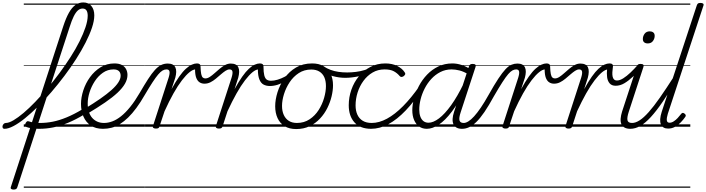

<svg xmlns="http://www.w3.org/2000/svg" viewBox="-195 -1039 5788 1574"><path d="M-84 515Q-96 515 -103 510Q-110 505 -106 494L324 -825Q346 -892 370 -934.5Q394 -977 423 -998Q452 -1019 488 -1019Q530 -1019 554 -990Q578 -961 578 -913Q578 -869 559 -812Q540 -755 506.5 -689.5Q473 -624 429 -555Q385 -486 333 -417Q281 -348 226 -284Q171 -220 116 -165.5Q61 -111 10.5 -70Q-40 -29 -83.5 -6Q-127 17 -158 17Q-169 17 -172.5 9.5Q-176 2 -174 -7Q-172 -16 -164.5 -23.5Q-157 -31 -147 -31Q-122 -31 -84.5 -53Q-47 -75 -1.5 -113.5Q44 -152 94 -204Q144 -256 195 -316.5Q246 -377 294 -442Q342 -507 384 -572.5Q426 -638 457 -700Q488 -762 506 -816Q524 -870 524 -911Q524 -938 514 -953.5Q504 -969 482 -969Q461 -969 443.5 -953.5Q426 -938 409.5 -905Q393 -872 376 -818L-53 496Q-56 506 -63 510.5Q-70 515 -84 515ZM123 17Q93 17 66 13Q39 9 21 2Q13 -2 11.5 -10.5Q10 -19 14 -28Q18 -37 25 -42.5Q32 -48 42 -44Q58 -38 82 -34.5Q106 -31 130 -31Q142 -31 147.5 -23.5Q153 -16 152 -6.5Q151 3 143 10Q135 17 123 17ZM0 490H406V500H0ZM0 -20H406V0H0ZM0 -505H406V-500H0ZM0 -1010H406V-1000H0Z M127 17Q118 17 113.5 10Q109 3 110 -6.5Q111 -16 116.5 -23.5Q122 -31 133 -31Q185 -31 238 -41.5Q291 -52 350.5 -76.5Q410 -101 479 -142Q485 -145 491 -141Q497 -137 500.5 -129Q504 -121 503.5 -113Q503 -105 495 -100Q425 -58 362 -32Q299 -6 241 5.5Q183 17 127 17ZM406 490V500ZM406 -20V0ZM406 -505V-500ZM406 -1010V-1000Z M502 -149Q573 -192 627.5 -230Q682 -268 719 -301Q756 -334 775 -363.5Q794 -393 794 -418Q794 -443 779.5 -456.5Q765 -470 736 -470Q688 -470 649 -443Q610 -416 582 -373Q554 -330 539 -282Q524 -234 524 -191Q524 -153 533.5 -123Q543 -93 560.5 -73Q578 -53 602.5 -42Q627 -31 657 -31Q667 -31 671 -23.5Q675 -16 673 -6.5Q671 3 664.5 10Q658 17 649 17Q589 17 549 -10Q509 -37 489 -83.5Q469 -130 469 -187Q469 -240 488 -298.5Q507 -357 543 -406.5Q579 -456 629.5 -487.5Q680 -519 743 -519Q781 -519 804.5 -506Q828 -493 839 -471.5Q850 -450 850 -425Q850 -389 829.5 -353Q809 -317 768.5 -279Q728 -241 666 -198.5Q604 -156 520 -106ZM406 490H894V500H406ZM406 -20H894V0H406ZM406 -505H894V-500H406ZM406 -1010H894V-1000H406Z M649 17Q637 17 631.5 10Q626 3 627 -6.5Q628 -16 635.5 -23.5Q643 -31 658 -31Q691 -31 726 -44Q761 -57 797.5 -86Q834 -115 872.5 -162.5Q911 -210 950 -277Q989 -344 1019 -390.5Q1049 -437 1074.5 -465Q1100 -493 1125 -505.5Q1150 -518 1180 -518Q1190 -518 1192.5 -510.5Q1195 -503 1192 -494Q1189 -485 1183 -477.5Q1177 -470 1170 -470Q1153 -470 1137 -460.5Q1121 -451 1101.5 -428Q1082 -405 1055.5 -364.5Q1029 -324 992 -261Q957 -200 923 -154Q889 -108 855.5 -75.5Q822 -43 788.5 -22Q755 -1 720.5 8Q686 17 649 17ZM893 490H993V500H893ZM893 -20H993V0H893ZM893 -505H993V-500H893ZM893 -1010H993V-1000H893Z M1083 15Q1071 15 1063 10Q1055 5 1059 -6L1187 -401Q1198 -436 1194.5 -453Q1191 -470 1170 -470Q1160 -470 1155.5 -477.5Q1151 -485 1153 -494Q1155 -503 1162 -510.5Q1169 -518 1181 -518Q1205 -518 1220 -510Q1235 -502 1242.5 -486.5Q1250 -471 1249.5 -449.5Q1249 -428 1242 -402L1211 -308Q1245 -370 1274 -411Q1303 -452 1329 -475.5Q1355 -499 1377.5 -509Q1400 -519 1419 -519Q1431 -519 1435.5 -511.5Q1440 -504 1438 -494Q1436 -484 1428.5 -477Q1421 -470 1408 -470Q1387 -470 1358.5 -447Q1330 -424 1296.5 -380.5Q1263 -337 1227 -273Q1191 -209 1154 -127L1113 -4Q1111 6 1104.5 10.5Q1098 15 1083 15ZM994 490H1411V500H994ZM994 -20H1411V0H994ZM994 -505H1411V-500H994ZM994 -1010H1411V-1000H994Z M1481 -353Q1459 -353 1441.5 -364Q1424 -375 1414 -400.5Q1404 -426 1404 -471L1420 -519Q1434 -519 1441.5 -513Q1449 -507 1449 -494Q1450 -453 1454.5 -432Q1459 -411 1467.5 -403.5Q1476 -396 1488 -396Q1506 -396 1525 -408.5Q1544 -421 1564 -439Q1584 -457 1605.5 -475Q1627 -493 1649.5 -505.5Q1672 -518 1697 -518Q1710 -518 1714.5 -510.5Q1719 -503 1717 -494Q1715 -485 1707 -477.5Q1699 -470 1687 -470Q1671 -470 1653 -458Q1635 -446 1615.5 -429Q1596 -412 1574.5 -394Q1553 -376 1530 -364.5Q1507 -353 1481 -353ZM1411 490H1524V500H1411ZM1411 -20H1524V0H1411ZM1411 -505H1524V-500H1411ZM1411 -1010H1524V-1000H1411Z M1599 15Q1587 15 1579.5 10Q1572 5 1575 -6L1703 -401Q1714 -436 1710.5 -453Q1707 -470 1686 -470Q1676 -470 1672 -477.5Q1668 -485 1669.5 -494Q1671 -503 1678.5 -510.5Q1686 -518 1697 -518Q1721 -518 1736.5 -510Q1752 -502 1759 -486.5Q1766 -471 1765.5 -449.5Q1765 -428 1758 -402L1728 -308Q1762 -370 1791 -411Q1820 -452 1845.5 -475.5Q1871 -499 1893.5 -509Q1916 -519 1935 -519Q1947 -519 1951.5 -511.5Q1956 -504 1954.5 -494Q1953 -484 1945 -477Q1937 -470 1925 -470Q1903 -470 1875 -447Q1847 -424 1813.5 -380.5Q1780 -337 1744 -273Q1708 -209 1670 -127L1630 -4Q1627 6 1620.5 10.5Q1614 15 1599 15ZM1523 490H1927V500H1523ZM1523 -20H1927V0H1523ZM1523 -505H1927V-500H1523ZM1523 -1010H1927V-1000H1523Z M2018 -334Q1988 -334 1966 -345.5Q1944 -357 1931.5 -387.5Q1919 -418 1919 -471L1936 -519Q1950 -519 1957.5 -513Q1965 -507 1965 -494Q1965 -447 1971.5 -421.5Q1978 -396 1991.5 -386.5Q2005 -377 2027 -377Q2052 -377 2081.5 -386Q2111 -395 2139.5 -410Q2168 -425 2190 -444Q2197 -449 2203 -445Q2209 -441 2210.5 -433Q2212 -425 2206 -419Q2178 -394 2146.5 -374.5Q2115 -355 2082 -344.5Q2049 -334 2018 -334ZM1927 490H1990V500H1927ZM1927 -20H1990V0H1927ZM1927 -505H1990V-500H1927ZM1927 -1010H1990V-1000H1927Z M2233 19Q2177 19 2138.5 -4.5Q2100 -28 2080.5 -70.5Q2061 -113 2061 -168Q2061 -222 2080 -283Q2099 -344 2137 -398Q2175 -452 2231.5 -485.5Q2288 -519 2364 -519Q2419 -519 2457 -497Q2495 -475 2515 -434.5Q2535 -394 2535 -340Q2535 -298 2523.5 -249.5Q2512 -201 2488.5 -153.5Q2465 -106 2428.5 -67Q2392 -28 2343.5 -4.5Q2295 19 2233 19ZM2239 -31Q2298 -31 2343 -61Q2388 -91 2417.5 -137.5Q2447 -184 2462 -236.5Q2477 -289 2477 -333Q2477 -376 2463.5 -406Q2450 -436 2423 -452.5Q2396 -469 2357 -469Q2299 -469 2254.5 -440Q2210 -411 2179.5 -365Q2149 -319 2133 -267Q2117 -215 2117 -171Q2117 -128 2131.5 -96.5Q2146 -65 2173 -48Q2200 -31 2239 -31ZM1989 490H2590V500H1989ZM1989 -20H2590V0H1989ZM1989 -505H2590V-500H1989ZM1989 -1010H2590V-1000H1989Z M2635 -401Q2585 -401 2534 -415Q2483 -429 2438 -457Q2429 -463 2428 -471.5Q2427 -480 2432 -487Q2437 -494 2444.5 -496.5Q2452 -499 2460 -494Q2484 -478 2514.5 -466.5Q2545 -455 2579.5 -450Q2614 -445 2651 -445Q2684 -445 2721.5 -449.5Q2759 -454 2795 -465Q2831 -476 2860 -491Q2870 -497 2876 -491Q2882 -485 2881.5 -475.5Q2881 -466 2870 -460Q2808 -427 2747.5 -414Q2687 -401 2635 -401ZM2591 490V500ZM2591 -20V0ZM2591 -505V-500ZM2591 -1010V-1000Z M2848 17Q2758 17 2711 -35.5Q2664 -88 2664 -176Q2664 -242 2685.5 -303.5Q2707 -365 2747 -413.5Q2787 -462 2842 -490.5Q2897 -519 2964 -519Q3020 -519 3061 -498.5Q3102 -478 3122 -447Q3129 -438 3127 -431Q3125 -424 3115 -415Q3104 -408 3096 -408Q3088 -408 3081 -416Q3062 -439 3034 -454.5Q3006 -470 2958 -470Q2903 -470 2859.5 -444.5Q2816 -419 2784.5 -376Q2753 -333 2736.5 -280.5Q2720 -228 2720 -175Q2720 -132 2734.5 -99.5Q2749 -67 2778.5 -49Q2808 -31 2853 -31Q2864 -31 2868.5 -23.5Q2873 -16 2872 -6.5Q2871 3 2864.5 10Q2858 17 2848 17ZM2590 490H3125V500H2590ZM2590 -20H3125V0H2590ZM2590 -505H3125V-500H2590ZM2590 -1010H3125V-1000H2590Z M2846 17Q2837 17 2832.5 10Q2828 3 2829 -6.5Q2830 -16 2835.5 -23.5Q2841 -31 2852 -31Q2913 -31 2977.5 -66Q3042 -101 3109.5 -169Q3177 -237 3246 -336Q3252 -344 3261 -342Q3270 -340 3275.5 -332.5Q3281 -325 3275 -317Q3202 -208 3131 -133.5Q3060 -59 2989 -21Q2918 17 2846 17ZM3125 490V500ZM3125 -20V0ZM3125 -505V-500ZM3125 -1010V-1000Z M3304 17Q3268 17 3241.5 -1.5Q3215 -20 3200 -54.5Q3185 -89 3185 -136Q3185 -180 3199 -232Q3213 -284 3239.5 -334.5Q3266 -385 3306 -427Q3346 -469 3398 -494Q3450 -519 3514 -519Q3551 -519 3590.5 -506Q3630 -493 3662 -470L3649 -427Q3606 -453 3571.5 -461.5Q3537 -470 3507 -470Q3457 -470 3415 -448.5Q3373 -427 3340.5 -391.5Q3308 -356 3286 -312.5Q3264 -269 3253 -224.5Q3242 -180 3242 -141Q3242 -109 3250.5 -84.5Q3259 -60 3276 -46.5Q3293 -33 3318 -33Q3357 -33 3404 -68.5Q3451 -104 3503 -176Q3555 -248 3607 -356L3623 -318Q3566 -199 3510 -125Q3454 -51 3402 -17Q3350 17 3304 17ZM3592 17Q3565 17 3547.5 7Q3530 -3 3522 -21.5Q3514 -40 3515.5 -65Q3517 -90 3527 -121L3649 -494Q3653 -506 3660 -510.5Q3667 -515 3680 -515Q3697 -515 3702.5 -508Q3708 -501 3703 -489L3582 -120Q3566 -72 3572 -51.5Q3578 -31 3606 -31Q3616 -31 3620 -23.5Q3624 -16 3622.5 -7Q3621 2 3613.5 9.5Q3606 17 3592 17ZM3125 490H3760V500H3125ZM3125 -20H3760V0H3125ZM3125 -505H3760V-500H3125ZM3125 -1010H3760V-1000H3125Z M3593 17Q3582 17 3578 9.5Q3574 2 3576.5 -7Q3579 -16 3587 -23.5Q3595 -31 3607 -31Q3624 -31 3645.5 -44.5Q3667 -58 3692 -85.5Q3717 -113 3747 -157Q3777 -201 3811 -262Q3857 -344 3890.5 -394.5Q3924 -445 3949.5 -472Q3975 -499 3998.5 -508.5Q4022 -518 4047 -518Q4057 -518 4059.5 -510.5Q4062 -503 4059 -494Q4056 -485 4050 -477.5Q4044 -470 4037 -470Q4022 -470 4006.5 -462Q3991 -454 3971.5 -431.5Q3952 -409 3923.5 -365Q3895 -321 3854 -250Q3812 -173 3776.5 -121Q3741 -69 3710 -39Q3679 -9 3650.5 4Q3622 17 3593 17ZM3760 490H3860V500H3760ZM3760 -20H3860V0H3760ZM3760 -505H3860V-500H3760ZM3760 -1010H3860V-1000H3760Z M3949 15Q3937 15 3929 10Q3921 5 3925 -6L4053 -401Q4064 -436 4060.5 -453Q4057 -470 4036 -470Q4026 -470 4021.5 -477.5Q4017 -485 4019 -494Q4021 -503 4028 -510.5Q4035 -518 4047 -518Q4071 -518 4086 -510Q4101 -502 4108.5 -486.5Q4116 -471 4115.5 -449.5Q4115 -428 4108 -402L4077 -308Q4111 -370 4140 -411Q4169 -452 4195 -475.5Q4221 -499 4243.5 -509Q4266 -519 4285 -519Q4297 -519 4301.5 -511.5Q4306 -504 4304 -494Q4302 -484 4294.5 -477Q4287 -470 4274 -470Q4253 -470 4224.5 -447Q4196 -424 4162.5 -380.5Q4129 -337 4093 -273Q4057 -209 4020 -127L3979 -4Q3977 6 3970.5 10.5Q3964 15 3949 15ZM3860 490H4277V500H3860ZM3860 -20H4277V0H3860ZM3860 -505H4277V-500H3860ZM3860 -1010H4277V-1000H3860Z M4347 -353Q4325 -353 4307.5 -364Q4290 -375 4280 -400.5Q4270 -426 4270 -471L4286 -519Q4300 -519 4307.5 -513Q4315 -507 4315 -494Q4316 -453 4320.5 -432Q4325 -411 4333.5 -403.5Q4342 -396 4354 -396Q4372 -396 4391 -408.5Q4410 -421 4430 -439Q4450 -457 4471.5 -475Q4493 -493 4515.5 -505.5Q4538 -518 4563 -518Q4576 -518 4580.5 -510.5Q4585 -503 4583 -494Q4581 -485 4573 -477.5Q4565 -470 4553 -470Q4537 -470 4519 -458Q4501 -446 4481.5 -429Q4462 -412 4440.5 -394Q4419 -376 4396 -364.5Q4373 -353 4347 -353ZM4277 490H4390V500H4277ZM4277 -20H4390V0H4277ZM4277 -505H4390V-500H4277ZM4277 -1010H4390V-1000H4277Z M4465 15Q4453 15 4445.5 10Q4438 5 4441 -6L4569 -401Q4580 -436 4576.5 -453Q4573 -470 4552 -470Q4542 -470 4538 -477.5Q4534 -485 4535.5 -494Q4537 -503 4544.5 -510.5Q4552 -518 4563 -518Q4587 -518 4602.5 -510Q4618 -502 4625 -486.5Q4632 -471 4631.5 -449.5Q4631 -428 4624 -402L4594 -308Q4628 -370 4657 -411Q4686 -452 4711.5 -475.5Q4737 -499 4759.5 -509Q4782 -519 4801 -519Q4813 -519 4817.5 -511.5Q4822 -504 4820.5 -494Q4819 -484 4811 -477Q4803 -470 4791 -470Q4769 -470 4741 -447Q4713 -424 4679.5 -380.5Q4646 -337 4610 -273Q4574 -209 4536 -127L4496 -4Q4493 6 4486.5 10.5Q4480 15 4465 15ZM4389 490H4793V500H4389ZM4389 -20H4793V0H4389ZM4389 -505H4793V-500H4389ZM4389 -1010H4793V-1000H4389Z M4852 -336Q4820 -336 4803 -355.5Q4786 -375 4782 -406.5Q4778 -438 4782 -473L4801 -519Q4818 -519 4824 -513.5Q4830 -508 4830 -496Q4826 -468 4825 -446.5Q4824 -425 4827.5 -410Q4831 -395 4839.5 -387Q4848 -379 4862 -379Q4886 -379 4914.5 -397Q4943 -415 4974 -444.5Q5005 -474 5034 -507Q5041 -515 5049.5 -510.5Q5058 -506 5062.5 -496.5Q5067 -487 5059 -478Q5027 -442 4992.5 -409.5Q4958 -377 4923.5 -356.5Q4889 -336 4852 -336ZM4793 490H4816V500H4793ZM4793 -20H4816V0H4793ZM4793 -505H4816V-500H4793ZM4793 -1010H4816V-1000H4793Z M4973 17Q4944 17 4925.5 7Q4907 -3 4899 -21.5Q4891 -40 4893 -66.5Q4895 -93 4905 -125L5026 -494Q5030 -506 5036 -510.5Q5042 -515 5056 -515Q5072 -515 5078 -509Q5084 -503 5080 -491L4960 -124Q4944 -75 4949 -53Q4954 -31 4987 -31Q4997 -31 5001.5 -23.5Q5006 -16 5004.5 -7Q5003 2 4995 9.5Q4987 17 4973 17ZM5115 -683Q5097 -683 5086 -692Q5075 -701 5075 -719Q5075 -743 5089.5 -762.5Q5104 -782 5132 -782Q5149 -782 5160.5 -773Q5172 -764 5172 -745Q5172 -722 5157.5 -702.5Q5143 -683 5115 -683ZM4815 490H5140V500H4815ZM4815 -20H5140V0H4815ZM4815 -505H5140V-500H4815ZM4815 -1010H5140V-1000H4815Z M4972 17Q4962 17 4957 9.5Q4952 2 4953.5 -7Q4955 -16 4963.5 -23.5Q4972 -31 4987 -31Q5015 -31 5048.5 -52.5Q5082 -74 5123 -120Q5164 -166 5215 -239Q5266 -312 5332 -415Q5338 -426 5347 -424.5Q5356 -423 5361 -415Q5366 -407 5360 -398Q5294 -287 5240 -208Q5186 -129 5140.5 -79.5Q5095 -30 5054 -6.5Q5013 17 4972 17ZM5140 490V500ZM5140 -20V0ZM5140 -505V-500ZM5140 -1010V-1000Z M5282 15Q5238 15 5223 -19.5Q5208 -54 5230 -123L5517 -994Q5521 -1006 5527 -1010.5Q5533 -1015 5547 -1015Q5563 -1015 5569.5 -1009Q5576 -1003 5571 -991L5280 -107Q5269 -71 5271.5 -52Q5274 -33 5294 -33Q5311 -33 5328 -44Q5345 -55 5360.5 -71.5Q5376 -88 5388 -104Q5394 -112 5400 -113.5Q5406 -115 5415 -109Q5425 -102 5426.5 -95Q5428 -88 5423 -81Q5408 -59 5386.5 -36.5Q5365 -14 5339 0.5Q5313 15 5282 15ZM5140 490H5464V500H5140ZM5140 -20H5464V0H5140ZM5140 -505H5464V-500H5140ZM5140 -1010H5464V-1000H5140Z"/></svg>

Font: Playwrite AU VIC Guides
Style: Regular
Weight: 400
Designer: Veronika Burian, José Scaglione
Foundry: TypeTogether
Version: Version 1.003